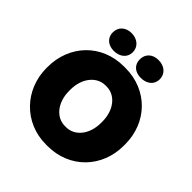

<svg xmlns="http://www.w3.org/2000/svg" viewBox="-239 -1085 1277 1277"><g transform="rotate(45 399.5 -446.5)"><path d="M271 -742C326 -742 367 -774 367 -825C367 -876 326 -910 271 -910C217 -910 179 -876 179 -825C179 -774 217 -742 271 -742ZM525 -742C581 -742 621 -774 621 -825C621 -876 581 -910 525 -910C469 -910 433 -876 433 -825C433 -774 469 -742 525 -742ZM35 -345C35 -144 186 17 392 17H407C615 17 764 -139 764 -343V-357C764 -561 615 -717 407 -717H392C183 -717 35 -561 35 -355ZM249 -345V-355C249 -468 316 -541 393 -541H406C484 -541 550 -468 550 -355V-345C550 -231 484 -159 406 -159H393C316 -159 249 -231 249 -345Z"/></g></svg>

Font: Fixel Display Black
Style: Regular
Weight: 900
Designer: AlfaBravo + MacPaw
Foundry: Kyrylo Tkachov, Marchela Mozhyna, Serhii Makarenko, Maria Weinstein, Zakhar Kryvoshyya
Version: Version 1.211